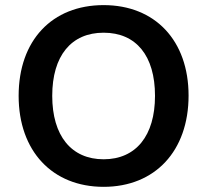

<svg xmlns="http://www.w3.org/2000/svg" viewBox="-20 -721 810 751"><path d="M385.3 9.8C586.3 9.8 717.6 -130.4 717.6 -347.1C717.6 -562.7 586.3 -701 385.3 -701C183.3 -701 52.9 -562.7 52.9 -346.1C52.9 -130.4 184.3 9.8 385.3 9.8ZM385.3 -98C258.8 -98 184.3 -190.2 184.3 -346.1C184.3 -502.9 258.8 -593.1 385.3 -593.1C512.7 -593.1 586.3 -502.9 586.3 -346.1C586.3 -190.2 511.8 -98 385.3 -98Z"/></svg>

Font: LL Pando Sans
Style: Bold
Weight: 700
Designer: Joshua Smith
Foundry: Joshua Smith
Version: Version 1.000;Glyphs 3.2.1 (3258)